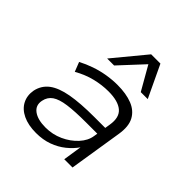

<svg xmlns="http://www.w3.org/2000/svg" viewBox="-200 -909 1070 1070"><g transform="rotate(45 334.5 -374.0)"><path d="M244 8Q182 8 139.5 -12.5Q97 -33 78.5 -69Q60 -105 68 -150Q79 -200 118 -229.5Q157 -259 229 -272Q301 -285 411 -285H513L504 -231H400Q312 -231 257.5 -223.5Q203 -216 175.5 -197Q148 -178 141 -143Q132 -100 165 -75.5Q198 -51 260 -51Q315 -51 363.5 -73Q412 -95 445.5 -131.5Q479 -168 485 -209L502 -316Q513 -382 477.5 -412Q442 -442 366 -442Q315 -442 262 -429Q209 -416 156 -386L134 -442Q170 -461 210.5 -475Q251 -489 293.5 -496Q336 -503 376 -503Q445 -503 493 -484Q541 -465 563 -424Q585 -383 574 -315L524 0H459L476 -111Q454 -79 420 -51.5Q386 -24 342 -8Q298 8 244 8ZM231 -566 388 -756H461L551 -566H496L416 -706L286 -566Z"/></g></svg>

Font: Nunito Sans 7pt SemiExpanded Light
Style: Italic
Weight: 300
Width: 6
Italic angle: -9°
Designer: Vernon Adams
Foundry: Vernon Adams
Version: Version 3.101;gftools[0.9.27]